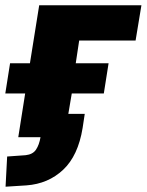

<svg xmlns="http://www.w3.org/2000/svg" viewBox="-26 -518 554 725"><path d="M-5 187 1 73 71 68Q98 65 110 47Q122 29 127 0H43L69 -165H-6L12 -279H87L122 -498H508L486 -365H273L260 -279H384L366 -165H245L232 -88H294L286 -35Q269 70 212.5 123Q156 176 74 182Z"/></svg>

Font: Nunito Sans 10pt SemiCondensed Black
Style: Italic
Weight: 900
Width: 4
Italic angle: -9°
Designer: Vernon Adams
Foundry: Vernon Adams
Version: Version 3.101;gftools[0.9.27]